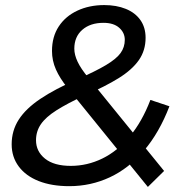

<svg xmlns="http://www.w3.org/2000/svg" viewBox="-20 -726 726 757"><path d="M253 8Q184 8 133 -12Q82 -32 54 -69.5Q26 -107 26 -157Q26 -211 54 -254.5Q82 -298 139.5 -336.5Q197 -375 282 -412Q357 -445 398 -469.5Q439 -494 455.5 -517Q472 -540 472 -569Q472 -597 450 -616.5Q428 -636 388 -636Q336 -636 304.5 -608.5Q273 -581 273 -534Q273 -510 286 -482.5Q299 -455 328 -420L627 -52L563 11L246 -380Q216 -417 200.5 -452Q185 -487 185 -525Q185 -581 211.5 -621.5Q238 -662 285 -684Q332 -706 391 -706Q439 -706 476 -691Q513 -676 533.5 -647Q554 -618 554 -577Q554 -527 527.5 -489Q501 -451 448 -418Q395 -385 314 -350Q245 -318 202.5 -291Q160 -264 141 -236Q122 -208 122 -173Q122 -129 157.5 -100.5Q193 -72 259 -72Q324 -72 383.5 -101Q443 -130 491.5 -188Q540 -246 573 -332L648 -307Q608 -203 548 -132.5Q488 -62 413 -27Q338 8 253 8Z"/></svg>

Font: MOST Montserrat Medium
Style: Italic
Weight: 500
Italic angle: -11.3°
Designer: Julieta Ulanovsky
Foundry: Julieta Ulanovsky
Version: Version 8.000;March 11, 2024;FontCreator 15.0.0.2926 64-bit